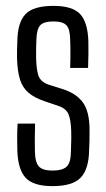

<svg xmlns="http://www.w3.org/2000/svg" viewBox="-20 -627 362 654"><path d="M158.5 7Q93.5 7 67.2 -21.5Q41 -50 39 -115Q38.5 -134.5 38.5 -159Q38.5 -183.5 40 -206H99.5Q98.5 -176.5 98.5 -152.5Q98.5 -128.5 99 -109Q100 -72.5 113.2 -59.2Q126.5 -46 158.5 -46Q192.5 -46 206.8 -59.2Q221 -72.5 221.5 -109Q222 -123.5 222.2 -134.8Q222.5 -146 222.8 -157Q223 -168 222.5 -181Q221.5 -218.5 213.2 -238Q205 -257.5 179.5 -266L132.5 -282Q98 -293.5 77.5 -310.8Q57 -328 48.2 -355.8Q39.5 -383.5 38 -427.5Q37.5 -443 38 -456Q38.5 -469 39 -484Q39.5 -550 66.5 -578.5Q93.5 -607 162 -607Q227 -607 253 -579Q279 -551 281 -486Q281.5 -466.5 281.2 -442.5Q281 -418.5 280 -395.5H219Q219.5 -412.5 219.8 -430Q220 -447.5 219.8 -464Q219.5 -480.5 219 -492.5Q218.5 -528 206.2 -541Q194 -554 162 -554Q129.5 -554 117.2 -541Q105 -528 104 -492.5Q103.5 -475 103 -462.5Q102.5 -450 103 -432Q103.5 -394.5 110.2 -371.5Q117 -348.5 146 -338.5L190.5 -324.5Q238.5 -310 261.8 -278.8Q285 -247.5 285 -184Q285 -167.5 284.8 -148.8Q284.5 -130 283.5 -113.5Q282 -49.5 254.2 -21.2Q226.5 7 158.5 7Z"/></svg>

Font: Big Shoulders Display Thin
Style: Regular
Weight: 400
Version: Version 2.002